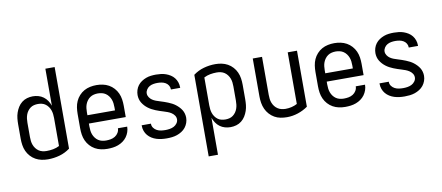

<svg xmlns="http://www.w3.org/2000/svg" viewBox="-79 -1055 3658 1590"><g transform="rotate(-10 1750.0 -260.0)"><path d="M250 8Q223 8 196.5 2.5Q170 -3 146.5 -16Q123 -29 104.5 -49.5Q86 -70 75 -94.5Q64 -119 60 -146Q56 -173 56 -200V-320Q56 -345 58.5 -369.5Q61 -394 69 -417.5Q77 -441 90 -462Q103 -483 122.5 -498.5Q142 -514 166 -521Q190 -528 215 -528Q239 -528 262 -521.5Q285 -515 304 -501Q323 -487 336.5 -467Q350 -447 358 -424V-735H436V-49Q396 -19 348 -5.5Q300 8 250 8ZM250 -62Q278 -62 305.5 -67Q333 -72 358 -85V-320Q358 -337 356 -353.5Q354 -370 348.5 -386Q343 -402 333 -416Q323 -430 309.5 -440Q296 -450 279.5 -454Q263 -458 246 -458Q229 -458 212.5 -454Q196 -450 182.5 -440Q169 -430 159 -416Q149 -402 143.5 -386Q138 -370 136 -353.5Q134 -337 134 -320V-200Q134 -183 136 -166Q138 -149 144 -133Q150 -117 160.5 -103Q171 -89 185 -79.5Q199 -70 216 -66Q233 -62 250 -62Z M750 8Q723 8 696.5 2.5Q670 -3 646.5 -16Q623 -29 604.5 -49.5Q586 -70 575 -94.5Q564 -119 560 -146Q556 -173 556 -200V-320Q556 -347 560 -374Q564 -401 575 -425.5Q586 -450 604.5 -470.5Q623 -491 646.5 -504Q670 -517 696.5 -522.5Q723 -528 750 -528Q777 -528 803.5 -522.5Q830 -517 853.5 -504Q877 -491 895.5 -470.5Q914 -450 925 -425.5Q936 -401 940 -374Q944 -347 944 -320V-225H634V-200Q634 -183 636 -166Q638 -149 644 -133Q650 -117 660.5 -103Q671 -89 685 -79.5Q699 -70 716 -66Q733 -62 750 -62Q770 -62 789.5 -65.5Q809 -69 826 -79.5Q843 -90 853.5 -107.5Q864 -125 864 -145H942Q942 -122 934.5 -100Q927 -78 913.5 -59.5Q900 -41 881 -27.5Q862 -14 840.5 -6Q819 2 796 5Q773 8 750 8ZM866 -295V-320Q866 -337 864 -354Q862 -371 856 -387Q850 -403 839.5 -417Q829 -431 815 -440.5Q801 -450 784 -454Q767 -458 750 -458Q733 -458 716 -454Q699 -450 685 -440.5Q671 -431 660.5 -417Q650 -403 644 -387Q638 -371 636 -354Q634 -337 634 -320V-295Z M1249 8Q1227 8 1205.5 5.5Q1184 3 1163 -3.5Q1142 -10 1123.5 -21.5Q1105 -33 1091 -49.5Q1077 -66 1069.5 -87Q1062 -108 1062 -130V-135H1140V-132Q1140 -114 1151 -99Q1162 -84 1178.5 -75.5Q1195 -67 1213 -64.5Q1231 -62 1249 -62Q1267 -62 1285.5 -65Q1304 -68 1320 -76Q1336 -84 1347.5 -99.5Q1359 -115 1359 -133Q1359 -151 1349 -165.5Q1339 -180 1324.5 -189.5Q1310 -199 1294 -205Q1278 -211 1261.5 -216Q1245 -221 1228.5 -226.5Q1212 -232 1196 -238.5Q1180 -245 1165 -253Q1150 -261 1136 -271.5Q1122 -282 1110.5 -294.5Q1099 -307 1090 -321.5Q1081 -336 1076.5 -353Q1072 -370 1072 -387Q1072 -408 1078.5 -429Q1085 -450 1098 -467Q1111 -484 1129 -496Q1147 -508 1167 -515.5Q1187 -523 1208.5 -525.5Q1230 -528 1251 -528Q1272 -528 1293 -525.5Q1314 -523 1334 -516Q1354 -509 1372 -497.5Q1390 -486 1403 -469.5Q1416 -453 1423 -432.5Q1430 -412 1430 -391V-385H1352V-388Q1352 -405 1342.5 -420Q1333 -435 1318 -443.5Q1303 -452 1285.5 -455Q1268 -458 1251 -458Q1234 -458 1216.5 -455Q1199 -452 1184 -443.5Q1169 -435 1159 -419.5Q1149 -404 1149 -387Q1149 -370 1159 -355Q1169 -340 1183 -330.5Q1197 -321 1213.5 -315Q1230 -309 1246.5 -304Q1263 -299 1279 -293.5Q1295 -288 1311 -281.5Q1327 -275 1342.5 -267Q1358 -259 1371.5 -248.5Q1385 -238 1397 -225.5Q1409 -213 1418 -198.5Q1427 -184 1431.5 -167Q1436 -150 1436 -133Q1436 -111 1428.5 -90Q1421 -69 1407.5 -52Q1394 -35 1375 -23Q1356 -11 1335.5 -4Q1315 3 1293 5.5Q1271 8 1249 8Z M1564 215V-471Q1604 -501 1652 -514.5Q1700 -528 1750 -528Q1777 -528 1803.5 -522.5Q1830 -517 1853.5 -504Q1877 -491 1895.5 -470.5Q1914 -450 1925 -425.5Q1936 -401 1940 -374Q1944 -347 1944 -320V-200Q1944 -175 1941.5 -150.5Q1939 -126 1931 -102.5Q1923 -79 1910 -58Q1897 -37 1877.5 -21.5Q1858 -6 1834 1Q1810 8 1785 8Q1761 8 1738 1.5Q1715 -5 1696 -19Q1677 -33 1663.5 -53Q1650 -73 1642 -96V215ZM1754 -62Q1771 -62 1787.5 -66Q1804 -70 1817.5 -80Q1831 -90 1841 -104Q1851 -118 1856.5 -134Q1862 -150 1864 -166.5Q1866 -183 1866 -200V-320Q1866 -337 1864 -354Q1862 -371 1856 -387Q1850 -403 1839.5 -417Q1829 -431 1815 -440.5Q1801 -450 1784 -454Q1767 -458 1750 -458Q1722 -458 1694.5 -453Q1667 -448 1642 -435V-200Q1642 -183 1644 -166.5Q1646 -150 1651.5 -134Q1657 -118 1667 -104Q1677 -90 1690.5 -80Q1704 -70 1720.5 -66Q1737 -62 1754 -62Z M2260 8Q2233 8 2206 3Q2179 -2 2155.5 -15.5Q2132 -29 2113.5 -49.5Q2095 -70 2084 -94.5Q2073 -119 2068.5 -146Q2064 -173 2064 -200V-520H2142V-200Q2142 -183 2144 -166Q2146 -149 2152.5 -132.5Q2159 -116 2169.5 -102.5Q2180 -89 2194.5 -79.5Q2209 -70 2226 -66Q2243 -62 2260 -62Q2286 -62 2311 -68Q2336 -74 2358 -86V-520H2436V-49Q2398 -22 2352.5 -7Q2307 8 2260 8Z M2750 8Q2723 8 2696.5 2.5Q2670 -3 2646.5 -16Q2623 -29 2604.5 -49.5Q2586 -70 2575 -94.5Q2564 -119 2560 -146Q2556 -173 2556 -200V-320Q2556 -347 2560 -374Q2564 -401 2575 -425.5Q2586 -450 2604.5 -470.5Q2623 -491 2646.5 -504Q2670 -517 2696.5 -522.5Q2723 -528 2750 -528Q2777 -528 2803.5 -522.5Q2830 -517 2853.5 -504Q2877 -491 2895.5 -470.5Q2914 -450 2925 -425.5Q2936 -401 2940 -374Q2944 -347 2944 -320V-225H2634V-200Q2634 -183 2636 -166Q2638 -149 2644 -133Q2650 -117 2660.5 -103Q2671 -89 2685 -79.5Q2699 -70 2716 -66Q2733 -62 2750 -62Q2770 -62 2789.5 -65.5Q2809 -69 2826 -79.5Q2843 -90 2853.5 -107.5Q2864 -125 2864 -145H2942Q2942 -122 2934.5 -100Q2927 -78 2913.5 -59.5Q2900 -41 2881 -27.5Q2862 -14 2840.5 -6Q2819 2 2796 5Q2773 8 2750 8ZM2866 -295V-320Q2866 -337 2864 -354Q2862 -371 2856 -387Q2850 -403 2839.5 -417Q2829 -431 2815 -440.5Q2801 -450 2784 -454Q2767 -458 2750 -458Q2733 -458 2716 -454Q2699 -450 2685 -440.5Q2671 -431 2660.5 -417Q2650 -403 2644 -387Q2638 -371 2636 -354Q2634 -337 2634 -320V-295Z M3249 8Q3227 8 3205.5 5.5Q3184 3 3163 -3.5Q3142 -10 3123.5 -21.5Q3105 -33 3091 -49.5Q3077 -66 3069.5 -87Q3062 -108 3062 -130V-135H3140V-132Q3140 -114 3151 -99Q3162 -84 3178.5 -75.5Q3195 -67 3213 -64.5Q3231 -62 3249 -62Q3267 -62 3285.5 -65Q3304 -68 3320 -76Q3336 -84 3347.5 -99.5Q3359 -115 3359 -133Q3359 -151 3349 -165.5Q3339 -180 3324.5 -189.5Q3310 -199 3294 -205Q3278 -211 3261.5 -216Q3245 -221 3228.5 -226.5Q3212 -232 3196 -238.5Q3180 -245 3165 -253Q3150 -261 3136 -271.5Q3122 -282 3110.5 -294.5Q3099 -307 3090 -321.5Q3081 -336 3076.5 -353Q3072 -370 3072 -387Q3072 -408 3078.5 -429Q3085 -450 3098 -467Q3111 -484 3129 -496Q3147 -508 3167 -515.5Q3187 -523 3208.5 -525.5Q3230 -528 3251 -528Q3272 -528 3293 -525.5Q3314 -523 3334 -516Q3354 -509 3372 -497.5Q3390 -486 3403 -469.5Q3416 -453 3423 -432.5Q3430 -412 3430 -391V-385H3352V-388Q3352 -405 3342.5 -420Q3333 -435 3318 -443.5Q3303 -452 3285.5 -455Q3268 -458 3251 -458Q3234 -458 3216.5 -455Q3199 -452 3184 -443.5Q3169 -435 3159 -419.5Q3149 -404 3149 -387Q3149 -370 3159 -355Q3169 -340 3183 -330.5Q3197 -321 3213.5 -315Q3230 -309 3246.5 -304Q3263 -299 3279 -293.5Q3295 -288 3311 -281.5Q3327 -275 3342.5 -267Q3358 -259 3371.5 -248.5Q3385 -238 3397 -225.5Q3409 -213 3418 -198.5Q3427 -184 3431.5 -167Q3436 -150 3436 -133Q3436 -111 3428.5 -90Q3421 -69 3407.5 -52Q3394 -35 3375 -23Q3356 -11 3335.5 -4Q3315 3 3293 5.5Q3271 8 3249 8Z"/></g></svg>

Font: Moesevka
Style: Regular
Weight: 400
Monospace: yes
Designer: Belleve Invis
Foundry: Belleve Invis
Version: Version 32.5.0; ttfautohint (v1.8.4)